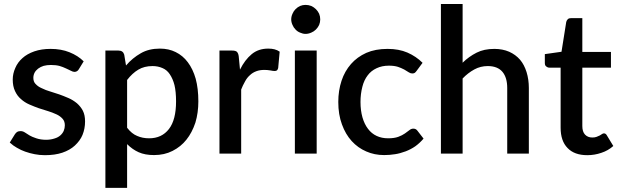

<svg xmlns="http://www.w3.org/2000/svg" viewBox="-20 -760 3062 950"><path d="M394 -456.5 370.1 -417.5Q366.7 -411.1 360.8 -407.7Q355 -404.3 348.6 -404.3Q340.8 -404.3 330.1 -410.2Q326.7 -412.1 318.6 -415.8Q310.5 -419.4 306.6 -421.4Q291.5 -428.7 274.9 -433.6Q256.8 -438.5 231.9 -438.5Q211.9 -438.5 195.8 -434.1Q181.2 -429.7 168.5 -420.4Q156.7 -411.1 150.9 -399.9Q145 -388.2 145 -374.5Q145 -356 155.8 -344.7Q168 -331.5 185.1 -324.2Q208 -313 226.1 -308.1Q235.4 -305.7 272.9 -293Q291.5 -286.6 319.8 -274.4Q340.3 -265.6 360.8 -249Q379.9 -231.9 390.1 -211.9Q400.9 -190.4 400.9 -159.2Q400.9 -123.5 388.2 -92.3Q376.5 -64 350.1 -39.6Q325.7 -17.1 288.1 -4.4Q251.5 7.8 202.6 7.8Q175.3 7.8 151.4 2.9Q127.9 -1.5 104.5 -9.8Q84.5 -16.6 63 -29.3Q45.9 -38.6 28.3 -54.7L53.7 -95.7Q58.1 -102.5 64.9 -107.4Q71.8 -111.3 81.5 -111.3Q92.8 -111.3 102.5 -105Q113.8 -97.2 126.5 -89.8Q137.7 -83 159.7 -75.7Q181.6 -68.4 208 -68.4Q230.5 -68.4 249.5 -74.7Q266.6 -79.6 278.3 -89.8Q290 -100.1 295.4 -112.8Q300.8 -126 300.8 -140.1Q300.8 -159.7 290 -171.9Q278.3 -185.1 261.2 -193.4Q236.8 -204.6 219.7 -209.5Q204.1 -213.9 171.9 -224.6Q153.3 -231 125 -243.2Q101.6 -253.4 83.5 -270Q65.4 -285.2 54.2 -309.6Q43 -333.5 43 -366.2Q43 -395.5 55.7 -423.8Q67.4 -451.7 91.3 -472.7Q113.8 -493.2 149.9 -505.9Q185.5 -518.1 230 -518.1Q282.7 -518.1 323.7 -501.5Q366.2 -484.4 394 -456.5Z M608.9 -364.3V-127.9Q631.8 -98.1 658.7 -87.4Q685.1 -75.7 717.8 -75.7Q780.3 -75.7 815.9 -121.6Q851.1 -167 851.1 -258.3Q851.1 -306.2 843.3 -338.9Q835.4 -370.1 819.8 -393.1Q805.7 -414.1 783.7 -423.3Q761.2 -433.1 734.9 -433.1Q693.8 -433.1 664.6 -415.5Q634.3 -397.5 608.9 -364.3ZM594.7 -489.3 603.5 -436Q635.3 -473.1 676.8 -496.6Q716.3 -519.5 771 -519.5Q814.9 -519.5 849.1 -502.4Q884.8 -484.9 909.2 -452.1Q934.6 -418.5 948.2 -370.6Q961.4 -321.8 961.4 -258.3Q961.4 -202.1 946.8 -153.3Q930.2 -103.5 902.3 -68.8Q875 -34.2 833.5 -13.2Q793.5 7.3 742.2 7.3Q697.3 7.3 666 -6.8Q635.3 -20.5 608.9 -46.9V169.4H501.5V-509.8H566.4Q588.9 -509.8 594.7 -489.3Z M1161.1 -481.9 1167.5 -415.5Q1191.4 -463.9 1225.6 -492.2Q1258.8 -519.5 1307.1 -519.5Q1324.7 -519.5 1337.9 -516.1Q1351.6 -512.7 1363.8 -504.4L1356.4 -423.3Q1354 -415 1350.6 -412.1Q1346.7 -408.7 1338.9 -408.7Q1331.5 -408.7 1317.4 -411.6Q1301.8 -414.1 1288.1 -414.1Q1265.6 -414.1 1248.5 -407.7Q1230 -400.9 1217.3 -388.7Q1202.6 -376 1192.9 -357.9Q1180.2 -335.4 1173.3 -316.9V0H1065.9V-509.8H1128.4Q1145 -509.8 1151.9 -503.9Q1159.2 -496.6 1161.1 -481.9Z M1439 -509.8H1546.9V0H1439ZM1564.5 -664.1Q1564.5 -649.9 1559.1 -636.7Q1553.2 -624 1543 -613.8Q1533.2 -604 1520 -598.6Q1505.9 -592.3 1491.7 -592.3Q1478.5 -592.3 1464.8 -598.6Q1452.1 -603.5 1442.4 -613.8Q1432.6 -623.5 1427.2 -636.7Q1420.9 -650.4 1420.9 -664.1Q1420.9 -678.2 1427.2 -691.9Q1432.6 -705.1 1442.4 -714.8Q1452.1 -724.6 1464.8 -730.5Q1478 -735.8 1491.7 -735.8Q1506.3 -735.8 1520 -730.5Q1533.7 -724.1 1543 -714.8Q1553.2 -704.6 1559.1 -691.9Q1564.5 -678.7 1564.5 -664.1Z M2070.8 -449.2 2042 -410.2Q2036.6 -402.8 2032.7 -399.9Q2028.8 -396.5 2019.5 -396.5Q2011.2 -396.5 2002.4 -402.3Q1985.4 -412.6 1980 -416Q1963.9 -424.3 1949.2 -429.2Q1930.7 -435.1 1904.3 -435.1Q1870.1 -435.1 1843.3 -422.4Q1815.9 -409.7 1799.3 -387.2Q1781.2 -363.8 1772.9 -330.6Q1763.7 -294.9 1763.7 -255.4Q1763.7 -213.9 1773.4 -179.2Q1783.2 -145.5 1800.8 -122.6Q1818.4 -99.1 1843.8 -87.4Q1868.7 -75.7 1900.4 -75.7Q1930.7 -75.7 1950.7 -83Q1970.2 -90.3 1983.4 -99.6Q1994.1 -106.9 2005.9 -116.2Q2014.6 -123.5 2025.4 -123.5Q2038.1 -123.5 2045.4 -113.3L2075.7 -74.2Q2057.1 -52.2 2034.7 -36.1Q2013.7 -21.5 1987.3 -11.2Q1958.5 -0.5 1935.1 2.9Q1908.2 7.3 1880.9 7.3Q1832.5 7.3 1792 -10.7Q1751 -28.3 1720.2 -62Q1689.5 -95.7 1671.9 -144.5Q1653.8 -192.9 1653.8 -255.4Q1653.8 -311.5 1669.9 -360.4Q1685.5 -407.7 1716.8 -443.4Q1747.1 -478 1792.5 -498.5Q1837.4 -518.1 1897.9 -518.1Q1953.6 -518.1 1995.6 -500Q2039.1 -481 2070.8 -449.2Z M2269 -740.2V-449.7Q2299.8 -480 2338.4 -499.5Q2375 -518.1 2425.8 -518.1Q2466.8 -518.1 2499.5 -503.9Q2531.2 -489.7 2553.2 -464.4Q2573.7 -440.4 2585.4 -403.3Q2596.7 -366.7 2596.7 -324.7V0H2489.7V-324.7Q2489.7 -376 2466.3 -404.3Q2441.9 -433.1 2393.6 -433.1Q2357.4 -433.1 2327.1 -416.5Q2294.9 -398.9 2269 -371.6V0H2161.6V-740.2Z M2885.7 7.8Q2821.8 7.8 2788.1 -27.8Q2753.9 -62.5 2753.9 -128.4V-425.3H2697.8Q2689.5 -425.3 2682.1 -431.6Q2675.8 -436.5 2675.8 -448.7V-492.2L2758.3 -503.9L2781.7 -651.4Q2784.2 -660.6 2790 -665.5Q2795.4 -670.4 2806.2 -670.4H2861.3V-502.9H3002.9V-425.3H2861.3V-136.2Q2861.3 -108.4 2874.5 -94.2Q2888.2 -79.6 2910.6 -79.6Q2923.8 -79.6 2932.1 -83Q2940.4 -85.9 2947.8 -89.8Q2954.6 -93.8 2959.5 -97.2Q2963.9 -100.1 2968.3 -100.1Q2977.5 -100.1 2982.9 -89.8L3014.6 -37.6Q2988.8 -14.6 2955.6 -3.9Q2921.9 7.8 2885.7 7.8Z"/></svg>

Font: Lato-SemiBold
Style: Regular
Weight: 500
Designer: Lukasz Dziedzic with Adam Twardoch and Botio Nikoltchev
Foundry: tyPoland Lukasz Dziedzic
Version: ""